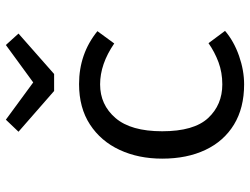

<svg xmlns="http://www.w3.org/2000/svg" viewBox="-119 -722 853 655"><g transform="rotate(-90 307.5 -394.5)"><path d="M347.2 -62.6Q387.7 -62.6 422.8 -75.6Q457.9 -88.7 487.7 -109.7L529.7 -53.3Q494.4 -23.1 444.6 -5.6Q394.9 11.8 347.2 11.8Q266.7 11.8 210 -22.8Q153.3 -57.4 123.6 -120.3Q93.8 -183.1 93.8 -267.7Q93.8 -348.7 123.6 -412.8Q153.3 -476.9 210.3 -514.1Q267.2 -551.3 348.2 -551.3Q451.3 -551.3 528.7 -488.7L486.7 -431.3Q416.4 -479.5 347.2 -479.5Q277.4 -479.5 232.3 -426.9Q187.2 -374.4 187.2 -267.7Q187.2 -159.5 232.3 -111Q277.4 -62.6 347.2 -62.6ZM481.5 -801 520.5 -757.9 382.6 -636.4H324.6L185.6 -757.9L226.7 -801L353.8 -707.7Z"/></g></svg>

Font: FiraCode Nerd Font
Style: Regular
Weight: 400
Designer: Carrois Corporate, Edenspiekermann AG, Nikita Prokopov
Foundry: Carrois Corporate, Edenspiekermann AG, Nikita Prokopov
Version: Version 6.002;Nerd Fonts 2.2.2